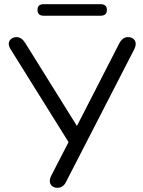

<svg xmlns="http://www.w3.org/2000/svg" viewBox="-20 -889 684 916"><path d="M460 -814H188Q159 -814 159 -842Q159 -869 188 -869H460Q490 -869 490 -842Q490 -814 460 -814ZM254 7Q232 7 222 -9Q212 -25 224 -50L307 -211L30 -655Q16 -678 26 -695Q36 -712 59 -712Q83 -712 101 -683L347 -288L549 -682Q565 -712 590 -712Q613 -712 623 -696Q633 -680 621 -655L296 -23Q282 7 254 7Z"/></svg>

Font: Nunito
Style: Regular
Weight: 400
Designer: Vernon Adams
Foundry: Vernon Adams
Version: Version 3.602